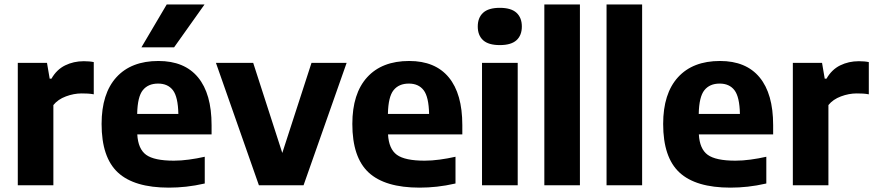

<svg xmlns="http://www.w3.org/2000/svg" viewBox="-20 -828 3908 858"><path d="M59.5 0V-547H190L202 -476.5H210Q233 -517 271 -535.8Q309 -554.5 354.5 -554.5Q367 -554.5 378.5 -553.5Q390 -552.5 399 -550.5V-406.5Q386.5 -409 372.2 -409.8Q358 -410.5 345 -410.5Q310 -410.5 274.5 -397.2Q239 -384 218.5 -358.5V0Z M734.5 10.5Q580 10.5 507 -57Q434 -124.5 434 -274Q434 -410 500.2 -482.8Q566.5 -555.5 688 -555.5Q804.5 -555.5 865 -482.2Q925.5 -409 925.5 -269V-227.5H593.5Q597 -162.5 633 -136.2Q669 -110 757 -110Q789 -110 824.2 -114.8Q859.5 -119.5 895 -127.5V-8Q851 2 812 6.2Q773 10.5 734.5 10.5ZM686.5 -454.5Q642 -454.5 618.2 -425Q594.5 -395.5 593 -319H777Q775.5 -395 752.8 -424.8Q730 -454.5 686.5 -454.5ZM612 -616.5 725 -808H894L758 -616.5Z M1137 0 945 -547H1111.5L1241.5 -144.5L1372 -547H1529L1336.5 0Z M1855 10.5Q1700.5 10.5 1627.5 -57Q1554.5 -124.5 1554.5 -274Q1554.5 -410 1620.8 -482.8Q1687 -555.5 1808.5 -555.5Q1925 -555.5 1985.5 -482.2Q2046 -409 2046 -269V-227.5H1714Q1717.5 -162.5 1753.5 -136.2Q1789.5 -110 1877.5 -110Q1909.5 -110 1944.8 -114.8Q1980 -119.5 2015.5 -127.5V-8Q1971.5 2 1932.5 6.2Q1893.5 10.5 1855 10.5ZM1807 -454.5Q1762.5 -454.5 1738.8 -425Q1715 -395.5 1713.5 -319H1897.5Q1896 -395 1873.2 -424.8Q1850.5 -454.5 1807 -454.5Z M2134 0V-547H2293.5V0ZM2213.5 -626.5Q2163 -626.5 2139 -648.2Q2115 -670 2115 -709.5Q2115 -749 2139 -771Q2163 -793 2213.5 -793Q2264 -793 2288 -771Q2312 -749 2312 -709.5Q2312 -670 2288 -648.2Q2264 -626.5 2213.5 -626.5Z M2412.5 0V-808H2571.5V0Z M2690.5 0V-808H2849.5V0Z M3244 10.5Q3089.5 10.5 3016.5 -57Q2943.5 -124.5 2943.5 -274Q2943.5 -410 3009.8 -482.8Q3076 -555.5 3197.5 -555.5Q3314 -555.5 3374.5 -482.2Q3435 -409 3435 -269V-227.5H3103Q3106.5 -162.5 3142.5 -136.2Q3178.5 -110 3266.5 -110Q3298.5 -110 3333.8 -114.8Q3369 -119.5 3404.5 -127.5V-8Q3360.5 2 3321.5 6.2Q3282.5 10.5 3244 10.5ZM3196 -454.5Q3151.5 -454.5 3127.8 -425Q3104 -395.5 3102.5 -319H3286.5Q3285 -395 3262.2 -424.8Q3239.5 -454.5 3196 -454.5Z M3523 0V-547H3653.5L3665.5 -476.5H3673.5Q3696.5 -517 3734.5 -535.8Q3772.5 -554.5 3818 -554.5Q3830.5 -554.5 3842 -553.5Q3853.5 -552.5 3862.5 -550.5V-406.5Q3850 -409 3835.8 -409.8Q3821.5 -410.5 3808.5 -410.5Q3773.5 -410.5 3738 -397.2Q3702.5 -384 3682 -358.5V0Z"/></svg>

Font: Encode Sans
Style: Bold
Weight: 700
Designer: Multiple Designers
Foundry: Impallari Type
Version: Version 3.002; ttfautohint (v1.8.3) -l 8 -r 50 -G 200 -x 14 